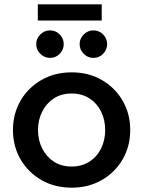

<svg xmlns="http://www.w3.org/2000/svg" viewBox="-20 -857 663 889"><path d="M312 12Q233 12 171.5 -23.5Q110 -59 75 -119.5Q40 -180 40 -255Q40 -330 75 -390.5Q110 -451 171.5 -486.5Q233 -522 312 -522Q390 -522 451.5 -486.5Q513 -451 548 -390.5Q583 -330 583 -255Q583 -180 548 -119.5Q513 -59 451.5 -23.5Q390 12 312 12ZM312 -86Q359 -86 394 -108.5Q429 -131 448 -169.5Q467 -208 467 -255Q467 -302 448 -340.5Q429 -379 394 -401.5Q359 -424 312 -424Q264 -424 229.5 -401.5Q195 -379 175.5 -340.5Q156 -302 156 -255Q156 -208 175.5 -169.5Q195 -131 229.5 -108.5Q264 -86 312 -86ZM412.4 -588.9Q386.6 -588.9 367.7 -607.9Q348.7 -626.8 348.7 -652.6Q348.7 -678.4 367.7 -697.4Q386.6 -716.3 412.4 -716.3Q439.1 -716.3 457.6 -697.4Q476.1 -678.4 476.1 -652.6Q476.1 -626.8 457.6 -607.9Q439.1 -588.9 412.4 -588.9ZM211.4 -588.9Q185.6 -588.9 166.7 -607.9Q147.7 -626.8 147.7 -652.6Q147.7 -678.4 166.7 -697.4Q185.6 -716.3 211.4 -716.3Q238.1 -716.3 256.6 -697.4Q275.1 -678.4 275.1 -652.6Q275.1 -626.8 256.6 -607.9Q238.1 -588.9 211.4 -588.9ZM155 -762V-837H451V-762Z"/></svg>

Font: MuseoModerno Medium
Style: Regular
Weight: 500
Designer: Pablo Cosgaya, Héctor Gatti, Marcela Romero, and the Authors of The MuseoModerno Project.
Foundry: Omnibus-Type Team
Version: Version 1.001